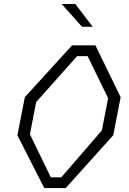

<svg xmlns="http://www.w3.org/2000/svg" viewBox="-20 -962 660 982"><path d="M206.5 0H316L559 -270L597 -465L468 -730H348.5L107 -465L69 -270ZM133 -275 165 -440 374.5 -675H428L533 -460L501 -295L293.5 -55H240ZM295.5 -941.5 399.5 -825H454L365.5 -941.5Z"/></svg>

Font: Monaspace Krypton ExtraLight
Style: Italic
Weight: 200
Italic angle: -11°
Designer: Riley Cran & the Lettermatic Team
Foundry: Lettermatic
Version: Version 1.101 (Monaspace Krypton)